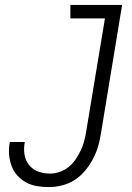

<svg xmlns="http://www.w3.org/2000/svg" viewBox="-20 -755 540 783"><path d="M179 8Q154 8 130.5 4Q107 0 86.5 -11Q66 -22 50.5 -39.5Q35 -57 27 -79Q19 -101 17 -125Q15 -149 20 -174V-176H81V-175Q76 -149 80 -124.5Q84 -100 98.5 -82Q113 -64 135.5 -55.5Q158 -47 183 -47Q203 -47 223.5 -54Q244 -61 260.5 -74.5Q277 -88 289 -106Q301 -124 310 -143Q319 -162 324 -182Q329 -202 332 -222L408 -680H267V-735H478L392 -213Q388 -186 380.5 -159.5Q373 -133 359.5 -107.5Q346 -82 327.5 -59.5Q309 -37 285 -21.5Q261 -6 233.5 1Q206 8 179 8Z"/></svg>

Font: Iosevka Light Oblique
Style: Regular
Weight: 300
Italic angle: -9°
Monospace: yes
Designer: Belleve Invis
Foundry: Belleve Invis
Version: Version 32.5.0; ttfautohint (v1.8.4)